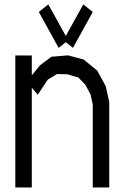

<svg xmlns="http://www.w3.org/2000/svg" viewBox="-20 -853 553 852"><path d="M449.2 -470.7 464.8 -400.4V-21H391.6V-388.7L381.8 -434.1L358.9 -476.6L328.1 -508.8L279.3 -523.4L232.9 -524.4L191.9 -499.5L147.5 -432.6L121.1 -463.9V-21H47.9V-606.9H121.1V-518.6L157.2 -563L208 -601.1L281.7 -607.4L351.1 -588.9L411.6 -539.6ZM391.6 -799.8 303.7 -640.6 272 -666 240.2 -640.6 152.3 -799.8 194.3 -833.5 272 -693.4 349.6 -833.5Z"/></svg>

Font: Gap Sans
Style: Regular
Weight: 400
Designer: Alexandre Liziard and Étienne Ozeray
Foundry: Interstices.io
Version: Version 1.6.1 - December 3. 2014